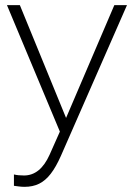

<svg xmlns="http://www.w3.org/2000/svg" viewBox="-20 -512 519 744"><path d="M75 212Q64 212 53 210.5Q42 209 34 208V164Q50 168 73 168Q136 168 172 88L212 -2L7 -492H57L236 -55L423 -492H472L216 92Q197 135 176.5 161.5Q156 188 131.5 200Q107 212 75 212Z"/></svg>

Font: Red Hat Display
Style: Regular
Weight: 300
Designer: Pentagram, MCKL
Foundry: Pentagram, MCKL
Version: Version 1.023